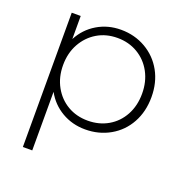

<svg xmlns="http://www.w3.org/2000/svg" viewBox="-120 -595 857 884"><g transform="rotate(20 308.0 -153.0)"><path d="M326 4Q263 4 211.5 -26Q160 -56 131 -109V178H85V-480H129V-367Q158 -422 210 -453Q262 -484 326 -484Q393 -484 447.5 -452.5Q502 -421 532.5 -366Q563 -311 563 -240Q563 -169 532.5 -113.5Q502 -58 447.5 -27Q393 4 326 4ZM323.5 -38Q379 -38 423 -63.5Q467 -89 492 -135Q517 -181 517 -240Q517 -299 492 -345Q467 -391 423 -417Q379 -443 323.5 -443Q268 -443 224.5 -417Q181 -391 155.5 -345Q130 -299 130 -240Q130 -181 155.5 -135Q181 -89 224.5 -63.5Q268 -38 323.5 -38Z"/></g></svg>

Font: Montserrat Ace
Style: Light
Weight: 300
Designer: Julieta Ulanovsky
Foundry: Julieta Ulanovsky
Version: Version 1